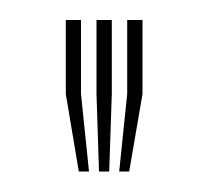

<svg xmlns="http://www.w3.org/2000/svg" viewBox="-20 -820 208 192"><path d="M99.2 -648.5 107.2 -726V-800H122.5V-726L109.2 -648.5ZM58.8 -648.5 45.8 -726V-800H61V-726L69 -648.5ZM79 -648.5 76.5 -726V-800H91.8V-726L89.2 -648.5Z"/></svg>

Font: Big Shoulders Inline Display Medium
Style: Regular
Weight: 500
Designer: Patric King
Foundry: XO Type Co
Version: Version 1.000